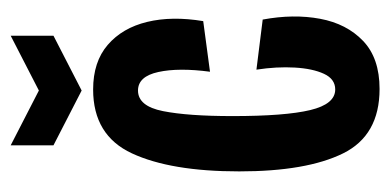

<svg xmlns="http://www.w3.org/2000/svg" viewBox="-210 -526 747 368"><g transform="rotate(-90 164.0 -342.5)"><path d="M177 11Q88 11 53.5 -59Q19 -129 19 -258Q19 -389 53.5 -463.5Q88 -538 176 -538Q229 -538 261.5 -510Q294 -482 305.5 -434.5Q317 -387 307 -327L210 -314Q218 -374 209.5 -413Q201 -452 174 -452Q144 -452 134.5 -404Q125 -356 125 -271Q125 -170 136.5 -122Q148 -74 176 -74Q196 -74 206 -95.5Q216 -117 218 -151.5Q220 -186 214 -225L310 -213Q321 -154 311.5 -103Q302 -52 269 -20.5Q236 11 177 11ZM69 -696 174 -642 279 -696V-614L174 -560L69 -614Z"/></g></svg>

Font: Bricolage Grotesque 96pt Condensed Medium
Style: Regular
Weight: 500
Width: 3
Designer: Mathieu Triay
Foundry: Atelier Triay
Version: Version 1.001; ttfautohint (v1.8.4.7-5d5b);gftools[0.9.33.de